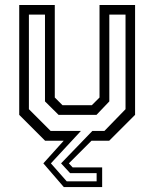

<svg xmlns="http://www.w3.org/2000/svg" viewBox="-20 -560 616 764"><path d="M234 184.5 152.5 90 233.5 0H159.5L56.5 -103V-540H198V-172L228.5 -141.5H345.5L376 -172V-540H517.5V-103L414.5 0H344L254 90L269 106H386.5V184.5ZM245.5 161.5H364.5V129H259L223 90L347.5 -39H395.5L479.5 -125.5V-502H415V-156.5L364 -103H213L159 -156.5V-502H95V-125.5L181.5 -39H302L182.5 90Z"/></svg>

Font: Tourney
Style: Regular
Weight: 400
Designer: Tyler Finck
Foundry: Etcetera Type Co
Version: Version 1.015